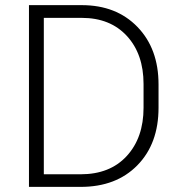

<svg xmlns="http://www.w3.org/2000/svg" viewBox="-20 -731 705 751"><path d="M93.3 0V-710.9H299.8Q435.1 -710.9 517.6 -625.7Q600.1 -540.5 600.1 -400.9V-309.6Q600.1 -168.9 517.3 -84.5Q434.6 0 295.4 0ZM151.4 -661.1V-49.3H295.4Q410.2 -49.3 475.8 -120.8Q541.5 -192.4 541.5 -309.6V-402.3Q541.5 -519.5 476.3 -590.3Q411.1 -661.1 299.8 -661.1Z"/></svg>

Font: Franko
Style: Light
Weight: 300
Designer: Google
Version: Version 1.200310; 2013